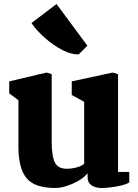

<svg xmlns="http://www.w3.org/2000/svg" viewBox="-20 -924 690 958"><path d="M137 -809 262 -904 416 -696 373 -653Q337 -651 292 -674Q247 -697 205 -734Q163 -771 137 -809ZM26 -458V-518L212 -562L238 -554V-214Q238 -146 253.5 -114Q269 -82 313 -82Q337 -82 362 -88.5Q387 -95 400 -107V-416L338 -450V-518L542 -562L569 -554V-66H625V-14Q608 -2 563 6Q518 14 487 14Q456 14 436.5 0.5Q417 -13 417 -40V-59Q393 -30 344 -8Q295 14 256 14Q153 14 112.5 -35Q72 -84 72 -191V-424Z"/></svg>

Font: Martel Heavy
Style: Regular
Weight: 900
Designer: Dan Reynolds
Foundry: Dan Reynolds
Version: Version 1.001; ttfautohint (v1.1) -l 5 -r 5 -G 72 -x 0 -D la